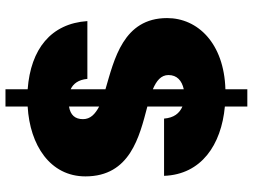

<svg xmlns="http://www.w3.org/2000/svg" viewBox="-131 -705 923 701"><g transform="rotate(-90 330.5 -354.5)"><path d="M292 87H355V7C523 2 615 -94 615 -206C615 -366 464 -399 355 -431V-558C375 -549 390 -530 393 -497H604C595 -630 502 -704 355 -715V-796H292V-715C151 -707 37 -633 37 -504C37 -341 182 -307 292 -278V-150C267 -161 251 -181 248 -217H39C44 -81 152 -8 292 5ZM407 -201C407 -170 387 -152 355 -145V-258C386 -245 407 -228 407 -201ZM246 -513C246 -542 261 -559 292 -564V-454C264 -469 246 -486 246 -513Z"/></g></svg>

Font: SVN-Poppins ExtraBold
Style: Regular
Weight: 800
Designer: Ninad Kale (Devanagari), Jonny Pinhorn (Latin)
Foundry: Indian Type Foundry
Version: Version 3.002 2017; ttfautohint (v1.8.3)